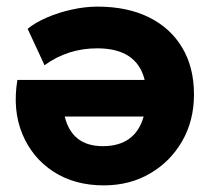

<svg xmlns="http://www.w3.org/2000/svg" viewBox="-20 -545 634 580"><path d="M293.5 15Q205.5 15 141.5 -26.5Q77.5 -68 47.5 -140.2Q17.5 -212.5 32.5 -303.5H417Q393.5 -399 273.5 -399Q185 -399 114.5 -348L63.5 -458Q86.5 -477 122 -492.2Q157.5 -507.5 197.5 -516.2Q237.5 -525 274.5 -525Q364.5 -525 429.8 -492.8Q495 -460.5 530.5 -401Q566 -341.5 566 -259.5Q566 -180.5 530.2 -118.5Q494.5 -56.5 433 -20.8Q371.5 15 293.5 15ZM290.5 -103.5Q388.5 -103.5 414 -193H175.5Q197.5 -103.5 290.5 -103.5Z"/></svg>

Font: Geologica
Style: Bold
Weight: 700
Designer: Sindre Bremnes, Frode Helland
Foundry: Monokrom Skriftforlag AS
Version: Version 1.010; ttfautohint (v1.8.4.7-5d5b);gftools[0.9.28]